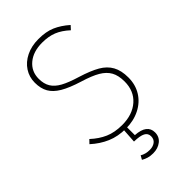

<svg xmlns="http://www.w3.org/2000/svg" viewBox="-271 -776 1076 1076"><g transform="rotate(-45 267.0 -238.0)"><path d="M265 -692Q324 -692 365.5 -674Q407 -656 448 -620L428 -598Q390 -633 352.5 -648Q315 -663 265 -663Q194 -663 151 -627Q108 -591 108 -533Q108 -493 124.5 -466Q141 -439 176.5 -419.5Q212 -400 275 -381Q346 -359 387.5 -335Q429 -311 449 -274.5Q469 -238 469 -183Q469 -126 442 -82.5Q415 -39 366.5 -14.5Q318 10 257 10Q194 10 144 -11.5Q94 -33 50 -73L70 -94Q110 -57 153.5 -38Q197 -19 256 -19Q338 -19 388 -63Q438 -107 438 -182Q438 -230 421 -260.5Q404 -291 367.5 -312.5Q331 -334 265 -354Q194 -376 153.5 -400Q113 -424 95 -455.5Q77 -487 77 -533Q77 -578 100.5 -614Q124 -650 166.5 -671Q209 -692 265 -692ZM266 71Q312 74 334.5 91.5Q357 109 357 140Q357 175 331 195.5Q305 216 267 216Q245 216 228 211Q211 206 196 197L209 174Q233 189 267 189Q292 189 309 176.5Q326 164 326 140Q326 116 305 105Q284 94 237 93L244 -16H266Z"/></g></svg>

Font: Firava
Style: Regular
Weight: 400
Designer: Carrois Corporate & Edenspiekermann AG
Foundry: Greg Finn Gibson
Version: Version 5.000